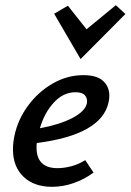

<svg xmlns="http://www.w3.org/2000/svg" viewBox="-20 -715 504 741"><path d="M291 -487 189 -662 242 -693 314 -602 427 -695 464 -661ZM402 -345Q402 -334 399 -320Q372 -195 122 -163Q121 -157 121 -146Q121 -66 202 -66Q227 -66 255.5 -73.5Q284 -81 309 -97L341 -49Q306 -23 264.5 -8.5Q223 6 181 6Q111 6 70.5 -33Q30 -72 30 -139Q30 -164 36 -192Q49 -254 88.5 -307.5Q128 -361 184 -393Q240 -425 302 -425Q353 -425 377.5 -403Q402 -381 402 -345ZM316 -324Q316 -339 306 -349Q296 -359 271 -359Q224 -359 187.5 -319Q151 -279 134 -220Q210 -234 259 -259.5Q308 -285 315 -315Q316 -318 316 -324Z"/></svg>

Font: Ysabeau Infant Semibold
Style: Italic
Weight: 600
Italic angle: -12°
Designer: Christian Thalmann (Catharsis Fonts)
Version: Version 0.003